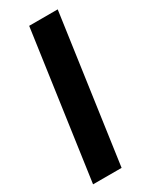

<svg xmlns="http://www.w3.org/2000/svg" viewBox="-195 -800 683 851"><g transform="rotate(-30 146.5 -375.0)"><path d="M12 0 118 -750H264L158 0Z"/></g></svg>

Font: Oakes Grotesk Bold
Style: Italic
Weight: 700
Italic angle: -8°
Designer: Samuel Oakes
Foundry: Samuel Oakes
Version: Version 1.000;PS 001.000;hotconv 1.0.88;makeotf.lib2.5.64775